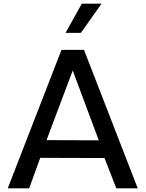

<svg xmlns="http://www.w3.org/2000/svg" viewBox="-20 -1020 789 1040"><path d="M418 -842 530 -1000H423L335 -842ZM546 -164 610 0H726L435 -750H313L22 0H138L198 -165ZM515 -260 232 -261 374 -638Z"/></svg>

Font: Oakes Medium
Style: Regular
Weight: 500
Designer: Samuel Oakes
Foundry: Samuel Oakes
Version: Version 1.003;PS 001.003;hotconv 1.0.88;makeotf.lib2.5.64775